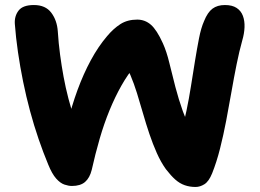

<svg xmlns="http://www.w3.org/2000/svg" viewBox="-20 -732 1034 764"><path d="M758 12Q735 12 715 5Q695 -2 677.5 -17.5Q660 -33 640 -59Q620 -87 604 -123Q588 -159 574.5 -199Q561 -239 549 -281Q537 -323 525 -361.5Q513 -400 499 -433Q485 -466 468 -487L518 -471Q489 -437 463.5 -392Q438 -347 416 -293.5Q394 -240 376.5 -179.5Q359 -119 345 -56Q337 -24 318.5 -8Q300 8 266 8Q253 8 236.5 2.5Q220 -3 203.5 -21.5Q187 -40 172 -77Q152 -125 133.5 -179Q115 -233 99.5 -290.5Q84 -348 72 -407Q60 -466 51.5 -524.5Q43 -583 39 -637Q37 -668 54 -690Q71 -712 115 -712Q161 -712 184 -681.5Q207 -651 210 -607Q213 -560 219 -515Q225 -470 233 -426.5Q241 -383 252.5 -339Q264 -295 280 -248L247 -237Q265 -310 288.5 -374Q312 -438 341.5 -492.5Q371 -547 406 -588Q431 -618 459 -636Q487 -654 526 -654Q557 -654 580.5 -633.5Q604 -613 628 -560Q643 -527 654 -481Q665 -435 678 -385.5Q691 -336 707.5 -289.5Q724 -243 750 -208L698 -205Q712 -244 722 -291.5Q732 -339 740 -390Q748 -441 756 -490Q764 -539 772 -580Q780 -621 792 -648Q806 -683 825.5 -697.5Q845 -712 875 -712Q904 -712 921.5 -700.5Q939 -689 946.5 -669Q954 -649 953 -623.5Q952 -598 944 -571Q932 -528 921.5 -476Q911 -424 901 -366.5Q891 -309 880 -251.5Q869 -194 855.5 -140.5Q842 -87 824 -42Q811 -10 793.5 1Q776 12 758 12Z"/></svg>

Font: Shantell Sans
Style: Bold
Weight: 700
Designer: Stephen Nixon, Anya Danilova, Shantell Martin
Foundry: Arrow Type
Version: Version 1.011;[c5ecc13dd]